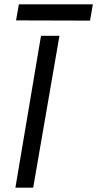

<svg xmlns="http://www.w3.org/2000/svg" viewBox="-20 -865 448 885"><path d="M54 -771 67 -845H408L395 -770ZM169 -700H254L133 0H51Z"/></svg>

Font: Jost*
Style: Italic
Weight: 400
Italic angle: -10°
Version: Version 3.7